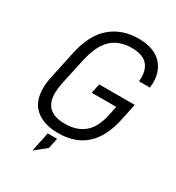

<svg xmlns="http://www.w3.org/2000/svg" viewBox="-204 -820 1016 1111"><g transform="rotate(30 304.5 -265.0)"><path d="M57.6 -175.8Q57.6 -212.9 67.4 -255.9L105.5 -434.6Q134.8 -572.3 210 -635.7Q285.2 -699.2 393.6 -699.2Q491.2 -699.2 542 -651.4Q593.8 -602.5 593.8 -519.5Q593.8 -511.7 592.8 -506.8Q591.8 -501 591.8 -486.3H518.6L519.5 -512.7Q519.5 -570.3 487.3 -601.6Q454.1 -632.8 387.7 -632.8Q304.7 -632.8 252.9 -585.9Q201.2 -537.1 177.7 -431.6L138.7 -252Q130.9 -210 130.9 -183.6Q130.9 -58.6 268.6 -58.6Q349.6 -58.6 398.4 -100.6Q447.3 -141.6 465.8 -232.4L478.5 -292H314.5L328.1 -355.5H565.4L542 -245.1Q489.3 7.8 262.7 7.8Q168 7.8 113.3 -37.1Q57.6 -81.1 57.6 -175.8ZM211.9 39.1H274.4L259.8 108.4L184.6 168.9Z"/></g></svg>

Font: Dinish
Style: Italic
Weight: 400
Italic angle: -12°
Designer: Bert Driehuis
Foundry: Playbeing
Version: Version 3.002; git-62d0f29-release